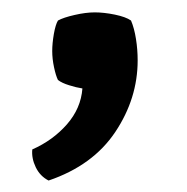

<svg xmlns="http://www.w3.org/2000/svg" viewBox="-20 -138 309 318"><path d="M197 -104Q202.5 -91 205.2 -73.5Q208 -56 208 -38Q208 25 171 80.5Q134 136 60.5 161Q46.5 154 39.2 139Q32 124 33.5 109.5Q67.5 94.5 90.8 68Q114 41.5 116.5 8.5Q106.5 7 94.5 3.2Q82.5 -0.5 76 -5.5Q72.5 -12.5 69.5 -26.5Q66.5 -40.5 66.5 -53.5Q66.5 -66 69.2 -81.8Q72 -97.5 76 -104Q85 -109 103.5 -113.2Q122 -117.5 137 -117.5Q152 -117.5 170.2 -113.8Q188.5 -110 197 -104Z"/></svg>

Font: Signika SC
Style: Regular
Weight: 400
Designer: Anna Giedryś
Foundry: Anna Giedryś
Version: Version 2.000; ttfautohint (v1.8.3) -l 8 -r 50 -G 200 -x 9 -